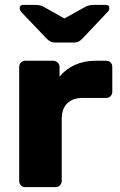

<svg xmlns="http://www.w3.org/2000/svg" viewBox="-20 -770 494 790"><path d="M84 0Q73 0 66 -7.5Q59 -15 59 -25V-495Q59 -505 66 -512.5Q73 -520 84 -520H199Q210 -520 217.5 -512.5Q225 -505 225 -495V-455Q251 -486 288.5 -503Q326 -520 373 -520H417Q428 -520 435 -513Q442 -506 442 -495V-392Q442 -382 435 -374.5Q428 -367 417 -367H320Q279 -367 256.5 -344.5Q234 -322 234 -281V-25Q234 -15 226.5 -7.5Q219 0 208 0ZM206 -595Q196 -595 188.5 -598.5Q181 -602 171 -612L68 -720Q61 -728 61 -736Q61 -750 76 -750H123Q132 -750 141 -748.5Q150 -747 158 -743L245 -694L333 -743Q341 -747 350 -748.5Q359 -750 367 -750H415Q430 -750 430 -736Q430 -728 422 -720L320 -612Q310 -602 302.5 -598.5Q295 -595 285 -595Z"/></svg>

Font: Rubik
Style: Bold
Weight: 700
Designer: Hubert and Fischer
Foundry: Hubert and Fischer
Version: Version 2.300;gftools[0.9.30]